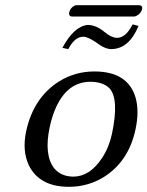

<svg xmlns="http://www.w3.org/2000/svg" viewBox="-20 -717 573 747"><path d="M502.9 -652.8H258.8Q247.1 -654.3 249 -668Q252.4 -685.1 268.6 -694.3Q273.4 -696.8 277.3 -696.8H522Q534.7 -695.3 533.2 -683.1Q529.3 -665 511.7 -655.8Q506.8 -653.3 502.9 -652.8ZM435.1 -569.8Q464.4 -569.8 487.3 -606.9Q491.7 -614.3 496.1 -622.1L519 -616.2Q481.9 -526.4 412.6 -525.9Q386.7 -526.4 354.5 -551.8Q322.8 -573.2 305.2 -574.2Q272 -574.2 248.5 -530.8Q247.1 -527.8 245.6 -525.9L222.7 -530.8Q268.1 -615.2 321.8 -620.1Q354.5 -619.6 387.7 -591.8Q413.1 -570.3 435.1 -569.8ZM81.5 -205.1Q109.9 -337.9 210.9 -400.9Q272.9 -439 347.2 -439Q477.1 -439 507.3 -337.9Q522.5 -285.2 507.3 -213.9Q481 -89.8 384.8 -28.8Q322.8 9.8 248 9.8Q133.8 9.8 92.3 -73.7Q65.9 -129.9 81.5 -205.1ZM332 -398.9Q230 -398.9 185.5 -267.6Q178.2 -245.6 173.3 -222.2Q150.4 -113.8 191.4 -61.5Q217.8 -30.3 265.1 -29.8Q329.1 -29.8 377 -102.1Q404.3 -144 415.5 -195.8Q444.3 -332 405.8 -373.5Q381.3 -398.4 332 -398.9Z"/></svg>

Font: Linux Biolinum Slanted O
Style: Slanted
Weight: 400
Designer: Philipp H. Poll
Foundry: Philipp H. Poll
Version: Version 1.0.4